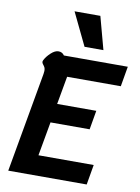

<svg xmlns="http://www.w3.org/2000/svg" viewBox="-102 -1025 795 1092"><g transform="rotate(10 295.5 -479.0)"><path d="M126 -576Q128 -590 128 -594Q128 -607 124.5 -614Q121 -621 114.5 -629Q108 -637 108 -643Q108 -647 111 -654Q123 -677 145.5 -697.5Q168 -718 188 -718Q210 -718 222 -700H591L571 -584H261L232 -422H458L439 -312H213L178 -116H497L477 0H24ZM238 -958H387L438 -769H329Z"/></g></svg>

Font: Niramit
Style: Bold Italic
Weight: 700
Italic angle: -10°
Designer: Katatrad Aksorn Co.,Ltd.
Foundry: Cadson Demak Co.,Ltd.
Version: Version 1.001; ttfautohint (v1.6)